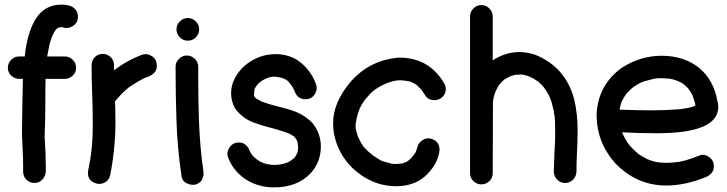

<svg xmlns="http://www.w3.org/2000/svg" viewBox="-20 -784 3144 830"><path d="M129 7Q109 7 94.5 -7Q80 -21 80 -42V-66Q80 -101 78 -136L75 -204Q76 -318 79 -443H63Q43 -443 28.5 -457Q14 -471 14 -491Q14 -511 28.5 -525.5Q43 -540 63 -540H87Q97 -640 133 -700Q172 -764 245 -764Q296 -764 311 -736Q317 -725 317 -713Q317 -683 292 -670Q281 -663 268 -663Q262 -663 257 -664.5Q252 -666 248 -666L244 -667L231 -664Q229 -663 220 -654Q197 -620 189 -566L184 -540H260Q280 -540 294.5 -525.5Q309 -511 309 -491Q309 -471 294.5 -457Q280 -443 260 -443H177Q176 -414 176 -384V-344Q176 -265 173 -192Q178 -119 178 -66V-42Q176 -21 162.5 -7Q149 7 129 7Z M409 11Q403 11 396 9Q360 -1 360 -37Q360 -44 362 -51Q373 -108 373 -115L375 -132Q381 -175 381 -250Q381 -314 378.5 -377Q376 -440 376 -502Q376 -523 390 -537Q404 -551 424 -551Q444 -551 458.5 -537Q473 -523 473 -502V-480Q529 -523 596 -548Q603 -550 610 -550Q622 -550 637 -541Q658 -527 658 -499Q658 -468 622 -453L608 -448Q581 -436 538 -407L532 -402Q504 -379 481 -350L477 -346Q479 -306 479 -258Q479 -140 456 -25Q451 -5 433 5Q421 11 409 11Z M792 -608Q772 -608 757.5 -622.5Q743 -637 743 -657Q743 -677 757.5 -691.5Q772 -706 792 -706Q812 -706 826.5 -691.5Q841 -677 841 -657Q841 -637 826.5 -622.5Q812 -608 792 -608ZM859 -46Q860 -40 860 -34Q860 -21 853 -7Q846 7 825 14Q819 15 814 15Q801 15 785.5 7.5Q770 0 765 -20Q747 -141 743 -257.5Q739 -374 739 -495Q739 -515 753.5 -529.5Q768 -544 788 -544Q808 -544 822.5 -529.5Q837 -515 837 -495V-443Q837 -351 840 -265Q842 -207 847 -149L853 -91L855 -77Q855 -74 856 -71Q857 -59 859 -46Z M1087 -412H1088V-413ZM1083 -363Q1082 -363 1082 -364ZM1165 26Q1092 26 1036 -13Q986 -49 965 -106Q963 -113 963 -120Q963 -132 972 -146Q986 -168 1012 -168Q1046 -168 1059 -132Q1060 -132 1060 -131Q1064 -121 1071 -113V-112Q1093 -90 1112 -82Q1136 -71 1168 -71Q1199 -72 1220 -81H1222Q1233 -86 1245 -95.5Q1257 -105 1257 -108Q1260 -112 1262 -117Q1267 -122 1269 -146L1266 -172Q1260 -185 1250 -195L1227 -208Q1225 -208 1221 -210Q1207 -216 1153 -231Q1119 -239 1086 -251Q1029 -269 995 -317Q979 -348 979 -381Q979 -405 988 -430Q1010 -484 1060.5 -517Q1111 -550 1172 -550Q1223 -550 1266 -524Q1324 -484 1347 -417Q1349 -410 1349 -403Q1349 -391 1341 -377Q1327 -355 1300 -355Q1266 -355 1253 -391Q1253 -395 1251 -395Q1243 -415 1221 -437H1220Q1201 -451 1161 -453Q1159 -452 1156 -452Q1132 -449 1105 -430Q1094 -422 1081 -401Q1078 -388 1078 -370L1084 -360L1083 -363L1088 -358Q1097 -352 1106 -348Q1108 -346 1111 -345Q1114 -344 1117 -343Q1147 -332 1176.5 -325Q1206 -318 1235 -309Q1290 -293 1330 -253Q1367 -208 1367 -151Q1367 -82 1321 -33Q1263 26 1165 26Z M1692 21Q1613 21 1544 -25Q1448 -91 1424 -204Q1420 -228 1420 -252Q1420 -341 1496 -431Q1579 -525 1705 -535Q1835 -535 1900 -424Q1907 -412 1907 -400Q1907 -372 1882 -357Q1870 -351 1857 -351Q1829 -351 1816 -375L1804 -393V-394L1783 -415Q1777 -421 1761 -428Q1752 -434 1712 -437Q1664 -437 1606 -400Q1589 -390 1564 -360Q1563 -358 1561 -357Q1540 -330 1532 -307L1527 -293Q1519 -263 1519 -255Q1517 -251 1517 -240Q1517 -222 1529 -189L1530 -188Q1539 -167 1552 -149L1554 -148Q1582 -114 1631 -88Q1634 -88 1635 -87Q1636 -86 1675 -76L1688 -75L1717 -77L1735 -83Q1757 -95 1777 -126L1778 -130Q1782 -139 1785 -150Q1790 -169 1808 -179Q1819 -186 1832 -186Q1838 -186 1845 -184Q1880 -173 1880 -136Q1876 -82 1828 -32Q1777 21 1692 21Z M2061 13Q2041 13 2026.5 -1Q2012 -15 2012 -35V-713Q2012 -733 2026.5 -747.5Q2041 -762 2061 -762Q2081 -762 2095.5 -747.5Q2110 -733 2110 -713V-523Q2165 -559 2224 -559Q2257 -559 2292 -548Q2425 -495 2462 -355Q2477 -294 2477 -220Q2477 -175 2474.5 -130Q2472 -85 2472 -42Q2471 -21 2457 -7Q2443 7 2423 7Q2403 7 2389 -7Q2375 -21 2374 -42L2377 -128Q2380 -167 2380 -205Q2380 -271 2377 -285L2376 -289L2374 -303Q2366 -342 2358 -360V-361L2351 -375Q2339 -397 2333 -403Q2329 -412 2303 -434L2299 -436Q2289 -444 2271 -452Q2261 -457 2245 -460Q2244 -460 2241 -461Q2238 -462 2230 -462L2222 -461H2210Q2192 -457 2183 -453L2160 -440Q2152 -434 2141 -421L2136 -415Q2129 -403 2124 -392Q2123 -392 2123 -391V-390Q2114 -369 2112 -350Q2112 -348 2111 -347L2110 -35Q2110 -15 2095.5 -1Q2081 13 2061 13Z M2861 18Q2732 18 2639 -79Q2559 -169 2559 -289Q2565 -417 2668 -491Q2749 -543 2840 -543Q2936 -543 3002 -491Q3066 -437 3081 -348Q3085 -335 3085 -322Q3085 -208 2820 -208Q2744 -208 2670 -212L2672 -205L2679 -191L2691 -170L2700 -158V-157Q2717 -138 2738 -120L2743 -116L2778 -96Q2779 -96 2781 -95Q2783 -94 2785 -93.5Q2787 -93 2788 -92Q2802 -87 2820 -83Q2825 -83 2827 -82L2857 -80Q2876 -80 2895 -82Q2900 -82 2900 -83Q2932 -83 3004 -112Q3011 -115 3019 -115Q3030 -115 3044 -106Q3066 -92 3066 -65Q3066 -33 3030 -18Q2941 18 2861 18ZM2800 -307Q2860 -307 2920 -312Q2924 -313 2929 -313Q2929 -314 2931 -314Q2962 -317 2985 -327H2986Q2986 -338 2976 -365Q2976 -368 2974 -370V-371Q2965 -389 2958 -397V-398Q2950 -408 2940 -416L2938 -418Q2925 -428 2912 -433L2907 -435Q2890 -442 2873 -444L2841 -446Q2819 -446 2809 -444L2778 -436Q2749 -430 2719 -408Q2716 -408 2713 -403H2712Q2705 -397 2699 -390L2687 -378Q2675 -360 2669 -348V-347Q2669 -346 2668 -346Q2664 -336 2662 -326.5Q2660 -317 2658 -310Q2741 -307 2800 -307Z"/></svg>

Font: Bad Comic
Style: Regular
Weight: 400
Designer: GGBotNet
Foundry: f0n7
Version: 0.9